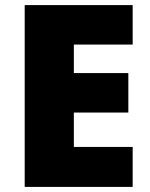

<svg xmlns="http://www.w3.org/2000/svg" viewBox="-20 -734 589 754"><path d="M501 0V-157H270V-292H484V-447H270V-559H501V-714H77V0Z"/></svg>

Font: Noto Sans Kannada Black
Style: Regular
Weight: 900
Designer: Jelle Bosma - Monotype Design Team
Foundry: Monotype Imaging Inc.
Version: Version 2.005